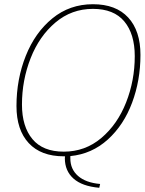

<svg xmlns="http://www.w3.org/2000/svg" viewBox="-20 -730 685 909"><path d="M313 9V20Q313 71 349.5 103Q386 135 454 141L450 159Q369 152 328 115.5Q287 79 287 19Q287 13 288 10H282Q174 10 116 -52.5Q58 -115 58 -228Q58 -355 102 -465.5Q146 -576 228 -643Q310 -710 420 -710Q529 -710 587 -647Q645 -584 645 -470Q645 -350 605.5 -244Q566 -138 490.5 -69.5Q415 -1 313 9ZM282 -12Q383 -12 459.5 -76.5Q536 -141 577 -245Q618 -349 618 -464Q618 -569 568.5 -628.5Q519 -688 420 -688Q319 -688 242.5 -623.5Q166 -559 125 -454.5Q84 -350 84 -235Q84 -131 133.5 -71.5Q183 -12 282 -12Z"/></svg>

Font: Trirong Thin
Style: Italic
Weight: 250
Italic angle: -12°
Designer: Katatrad Team
Foundry: CadsonDemak
Version: Version 1.001